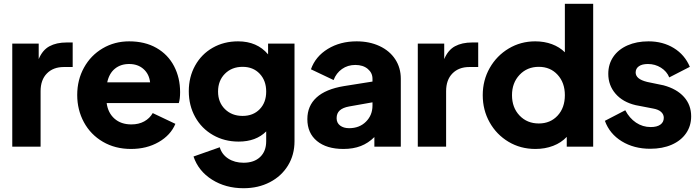

<svg xmlns="http://www.w3.org/2000/svg" viewBox="-20 -777 3702 1017"><path d="M45 -546H185V-464Q205 -512 242 -532Q279 -552 333 -552H365V-422H318Q262 -422 228.5 -388Q195 -354 195 -294V0H45Z M389 -274Q389 -354 425 -419Q461 -484 524 -521Q587 -558 664 -558Q748 -558 809 -523Q870 -488 902 -426.5Q934 -365 934 -289Q934 -252 927 -231H545Q552 -179 586.5 -148.5Q621 -118 676 -118Q715 -118 744 -134Q773 -150 789 -178L909 -121Q884 -61 820.5 -24.5Q757 12 674 12Q590 12 525 -26Q460 -64 424.5 -129.5Q389 -195 389 -274ZM775 -341Q770 -385 740 -411.5Q710 -438 664 -438Q619 -438 588.5 -413Q558 -388 548 -341Z M1005 52 1144 3Q1155 41 1189 63Q1223 85 1270 85Q1326 85 1358 54.5Q1390 24 1390 -29V-81Q1336 -27 1244 -27Q1169 -27 1108.5 -61.5Q1048 -96 1014 -157Q980 -218 980 -294Q980 -369 1013.5 -429.5Q1047 -490 1106.5 -524Q1166 -558 1241 -558Q1342 -558 1400 -489V-546H1540V-29Q1540 43 1505.5 99.5Q1471 156 1409.5 188Q1348 220 1270 220Q1175 220 1103 174.5Q1031 129 1005 52ZM1265 -163Q1321 -163 1355.5 -198.5Q1390 -234 1390 -292Q1390 -350 1355.5 -386.5Q1321 -423 1265 -423Q1208 -423 1171.5 -386.5Q1135 -350 1135 -292Q1135 -235 1171.5 -199Q1208 -163 1265 -163Z M1608 -146Q1608 -216 1656.5 -260.5Q1705 -305 1802 -321L1953 -345V-360Q1953 -391 1928 -412Q1903 -433 1862 -433Q1822 -433 1791.5 -411.5Q1761 -390 1747 -353L1627 -410Q1651 -478 1716.5 -518Q1782 -558 1869 -558Q1937 -558 1990.5 -533Q2044 -508 2073.5 -463Q2103 -418 2103 -360V0H1963V-51Q1931 -19 1891 -3.5Q1851 12 1799 12Q1710 12 1659 -30Q1608 -72 1608 -146ZM1829 -98Q1884 -98 1918.5 -132.5Q1953 -167 1953 -218V-235L1829 -213Q1796 -207 1779.5 -192Q1763 -177 1763 -151Q1763 -126 1781.5 -112Q1800 -98 1829 -98Z M2193 -546H2333V-464Q2353 -512 2390 -532Q2427 -552 2481 -552H2513V-422H2466Q2410 -422 2376.5 -388Q2343 -354 2343 -294V0H2193Z M2537 -273Q2537 -352 2574 -417Q2611 -482 2674.5 -520Q2738 -558 2815 -558Q2863 -558 2903.5 -543Q2944 -528 2972 -500V-757H3122V0H2982V-52Q2953 -21 2910 -4.5Q2867 12 2816 12Q2737 12 2673.5 -26Q2610 -64 2573.5 -129Q2537 -194 2537 -273ZM2834 -123Q2895 -123 2933.5 -164.5Q2972 -206 2972 -273Q2972 -339 2933.5 -381Q2895 -423 2834 -423Q2772 -423 2732 -380.5Q2692 -338 2692 -273Q2692 -207 2732 -165Q2772 -123 2834 -123Z M3184 -137 3292 -193Q3314 -151 3349 -127.5Q3384 -104 3427 -104Q3460 -104 3478 -117Q3496 -130 3496 -153Q3496 -171 3482 -184Q3468 -197 3440 -202L3347 -220Q3279 -236 3240.5 -280.5Q3202 -325 3202 -386Q3202 -437 3228.5 -476Q3255 -515 3303.5 -536.5Q3352 -558 3415 -558Q3491 -558 3549 -522.5Q3607 -487 3634 -423L3525 -367Q3512 -399 3481 -418.5Q3450 -438 3412 -438Q3381 -438 3364 -426Q3347 -414 3347 -393Q3347 -376 3361.5 -363.5Q3376 -351 3408 -343L3495 -325Q3565 -306 3603 -263.5Q3641 -221 3641 -161Q3641 -110 3614 -71Q3587 -32 3538 -10.5Q3489 11 3424 11Q3338 11 3273.5 -28.5Q3209 -68 3184 -137Z"/></svg>

Font: BLUETTI 2.0
Style: Bold
Weight: 700
Designer: Stijn de Vries
Foundry: tokotype
Version: Version 2.005;October 31, 2023;FontCreator 14.0.0.2814 64-bi